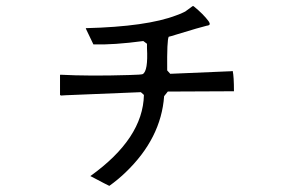

<svg xmlns="http://www.w3.org/2000/svg" viewBox="-20 -634 960 627"><path d="M744 -336 528 -335 516 -320Q506 -182 390 -71Q365 -47 337 -27Q330 -30 281 -56Q278 -57 275 -59Q447 -182 450 -324L440 -333L195 -323L179 -322L176 -324V-389L177 -390Q272 -385 402 -389Q442 -390 446 -392Q464 -402 460 -477Q460 -487 460 -491L448 -500Q351 -487 285 -489Q284 -492 262 -537Q261 -540 260 -542Q460 -547 556 -584Q571 -589 584 -596L583 -595L609 -614H612Q644 -588 661 -565Q665 -559 665 -556Q665 -551 655 -550Q637 -546 552 -520Q540 -516 531 -514Q525 -504 526 -404L536 -393L725 -401Q733 -401 740 -402Q744 -384 744 -336Z"/></svg>

Font: cwTeXYen
Style: Medium
Weight: 500
Version: Version 1.17